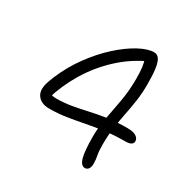

<svg xmlns="http://www.w3.org/2000/svg" viewBox="-162 -869 1024 1033"><g transform="rotate(30 350.0 -352.0)"><path d="M495 11Q470 11 459 -29Q448 -69 448 -157Q448 -217 460 -278Q472 -339 483.5 -404.5Q495 -470 495 -543Q495 -583 491.5 -611.5Q488 -640 480 -662L508 -659Q416 -617 342.5 -548.5Q269 -480 217.5 -394.5Q166 -309 138 -214L114 -252Q140 -241 150.5 -238.5Q161 -236 175 -236Q223 -236 269 -244Q315 -252 363 -263Q411 -274 465.5 -282Q520 -290 586 -290Q610 -290 626 -285Q642 -280 650.5 -270.5Q659 -261 659 -249Q659 -237 648 -229.5Q637 -222 612 -222Q542 -222 484.5 -214Q427 -206 376 -196Q325 -186 274.5 -178Q224 -170 168 -170Q142 -170 123 -179Q104 -188 93.5 -204.5Q83 -221 83 -242Q83 -261 88.5 -279Q94 -297 107 -329Q141 -410 192.5 -480.5Q244 -551 302 -603.5Q360 -656 414.5 -685.5Q469 -715 508 -715Q528 -715 540 -697Q552 -679 557 -641.5Q562 -604 562 -545Q562 -492 555 -444Q548 -396 538.5 -349.5Q529 -303 522 -253.5Q515 -204 515 -148Q515 -105 520 -81Q525 -57 525 -33Q525 -12 517 -0.5Q509 11 495 11Z"/></g></svg>

Font: Shantell Sans Light
Style: Regular
Weight: 300
Designer: Stephen Nixon, Anya Danilova, Shantell Martin
Foundry: Arrow Type
Version: Version 1.011;[c5ecc13dd]